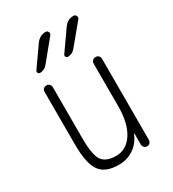

<svg xmlns="http://www.w3.org/2000/svg" viewBox="-185 -856 870 967"><g transform="rotate(-30 250.0 -372.5)"><path d="M339.8 -725.6Q361.3 -754.9 394.5 -754.9Q405.3 -754.9 410.2 -745.6Q415 -736.3 408.2 -727.5L310.5 -609.4Q294.9 -590.8 269.5 -589.8Q261.7 -589.8 257.8 -596.2Q253.9 -602.5 258.8 -610.4ZM177.7 -725.6Q199.2 -754.9 233.4 -754.9Q243.2 -754.9 247.6 -745.6Q252 -736.3 245.1 -727.5L148.4 -609.4Q132.8 -590.8 107.4 -589.8Q99.6 -589.8 95.7 -596.2Q91.8 -602.5 96.7 -610.4ZM219.7 9.8Q141.6 9.8 109.9 -34.7Q78.1 -79.1 78.1 -190.4V-496.1Q78.1 -505.9 85 -512.7Q91.8 -519.5 102.1 -519.5Q112.3 -519.5 119.1 -512.7Q126 -505.9 126 -496.1V-199.2Q126 -100.6 148.9 -68.4Q171.9 -36.1 230.5 -36.1Q290 -36.1 326.7 -92.3Q363.3 -148.4 363.3 -249V-495.1Q363.3 -505.9 370.6 -512.7Q377.9 -519.5 388.2 -519.5Q398.4 -519.5 405.3 -512.7Q412.1 -505.9 412.1 -495.1V-24.4Q412.1 -14.6 405.8 -7.3Q399.4 0 389.2 0Q378.9 0 372.1 -6.8Q365.2 -13.7 365.2 -24.4V-87.9Q365.2 -88.9 364.3 -88.9Q362.3 -88.9 362.3 -86.9Q343.8 -41 305.7 -15.6Q267.6 9.8 219.7 9.8Z"/></g></svg>

Font: Rounded-L Mgen+ 1m light
Style: Regular
Weight: 200
Designer: [Source Han Sans]
Ryoko NISHIZUKA  (kana & ideographs); Paul D. Hunt (Latin, Greek & Cyrillic); Wenlong ZHANG  (bopomofo
Version: Version 1.059.20150602